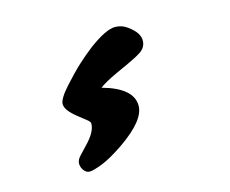

<svg xmlns="http://www.w3.org/2000/svg" viewBox="-70 -213 740 619"><g transform="rotate(-15 300.0 96.5)"><path d="M265.6 59.6Q366.2 87.4 366.2 146.5Q366.2 194.8 278.3 255.9Q231.9 287.6 201.7 299.3Q171.4 311 159.7 311Q147.9 311 140.1 300.3Q132.3 289.6 132.3 277.6Q132.3 265.6 143.6 253.4L168 227.5Q204.1 190.9 204.1 162.6Q204.1 156.2 192.4 147.5L167.5 127.9Q130.9 99.1 130.9 78.6Q130.9 61 162.8 25.4Q194.8 -10.3 219.7 -33.2Q244.6 -56.2 269.5 -75.2Q327.6 -118.2 357.9 -118.2Q380.9 -118.2 398.9 -104.5Q433.6 -79.6 433.6 -53.7Q433.6 -31.2 414.1 -17.6Q394.5 -4.9 367.2 7.3L322.3 27.8Q283.7 45.9 265.6 59.6Z"/></g></svg>

Font: Sarina
Style: Regular
Weight: 400
Designer: James Grieshaber
Foundry: James Grieshaber
Version: Version 1.001